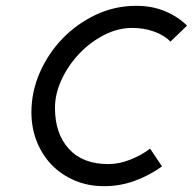

<svg xmlns="http://www.w3.org/2000/svg" viewBox="-20 -630 663 660"><path d="M352 -66Q390 -66 428.5 -81.5Q467 -97 496 -119L537 -58Q492 -26 442 -8Q392 10 338 10Q283 10 237 -9.5Q191 -29 158 -63Q125 -97 106.5 -143.5Q88 -190 88 -244Q88 -315 117 -381Q146 -447 195.5 -498Q245 -549 310 -579.5Q375 -610 448 -610Q502 -610 546 -592Q590 -574 623 -542L566 -487Q546 -508 511 -521Q476 -534 434 -534Q385 -534 337.5 -509.5Q290 -485 252.5 -445.5Q215 -406 192 -357Q169 -308 169 -259Q169 -171 216.5 -118.5Q264 -66 352 -66Z"/></svg>

Font: Gauge
Style: Oblique
Weight: 400
Italic angle: -80°
Designer: Daniel Pimley
Foundry: Daniel Pimley
Version: Version 2.0